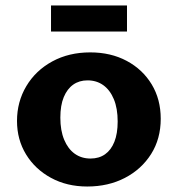

<svg xmlns="http://www.w3.org/2000/svg" viewBox="-20 -672 649 700"><path d="M298 8Q224 8 166 -23.5Q108 -55 75 -109Q42 -163 42 -231Q42 -301 76 -358Q110 -415 170.5 -448Q231 -481 309 -481Q384 -481 442 -450Q500 -419 533 -364.5Q566 -310 566 -239Q566 -166 531 -110.5Q496 -55 435.5 -23.5Q375 8 298 8ZM310 -94Q341 -94 363 -109.5Q385 -125 397 -155Q409 -185 409 -229Q409 -277 395 -310.5Q381 -344 356.5 -361.5Q332 -379 299 -379Q269 -379 247 -363.5Q225 -348 212.5 -318Q200 -288 200 -243Q200 -196 214 -162.5Q228 -129 252.5 -111.5Q277 -94 310 -94ZM166 -557V-652H443V-557Z"/></svg>

Font: Ysabeau SC ExtraBold
Style: Regular
Weight: 800
Designer: Christian Thalmann (Catharsis Fonts)
Version: Version 2.001;gftools[0.9.30]; featfreeze: smcp